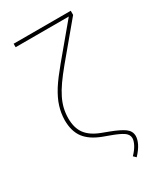

<svg xmlns="http://www.w3.org/2000/svg" viewBox="-221 -819 943 1092"><g transform="rotate(-30 250.5 -272.5)"><path d="M341.6 181.8 325.3 166.2Q350.9 139.6 362.9 115.9Q375 92.3 375 75.3V73.9Q374.3 50.1 349.4 33.4Q323.9 17 272.7 -1.4L232.2 -16.3Q159.1 -43.7 125.7 -88.1Q92.3 -132.5 92.3 -205.3Q92.7 -228 96.2 -250.2Q99.8 -272.4 106.9 -294.7Q113.6 -316.4 124.6 -339.1Q135.7 -361.9 150.9 -386.4Q166.5 -410.9 187 -437.9Q207.4 -464.8 233 -495.7L407.3 -704.5H58.2V-727.3H433.2V-700.3L247.2 -477.3Q210.9 -433.2 185.7 -397.4Q160.5 -361.5 144.9 -329.4Q129.3 -297.2 122.3 -267Q115.4 -236.9 115.1 -204.2Q115.1 -140.6 143.8 -101.9Q172.6 -62.9 235.8 -39.1L281.2 -22Q311.4 -10.7 333.5 0.2Q355.5 11 369.7 21.3Q397.7 41.9 397.7 73.9Q397.7 95.5 384.6 122.7Q371.4 149.9 341.6 181.8Z"/></g></svg>

Font: Linik Sans Thin
Style: Regular
Weight: 100
Designer: Fonts by Rasmus Andersson / Changes by Cristiano Sobral with parts from Marc Monis
Foundry: rsms
Version: Version 3.020; ttfautohint (v1.6)